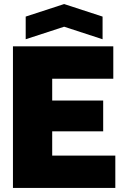

<svg xmlns="http://www.w3.org/2000/svg" viewBox="-20 -929 620 949"><path d="M44 0V-700H540V-540H238V-432H490V-280H238V-160H550V0ZM107 -735V-847L297 -909L487 -847V-735L297 -797Z"/></svg>

Font: Tektur ExtraBold
Style: Regular
Weight: 800
Designer: Adam Jagosz
Foundry: Adam Jagosz
Version: Version 1.005;gftools[0.9.30]